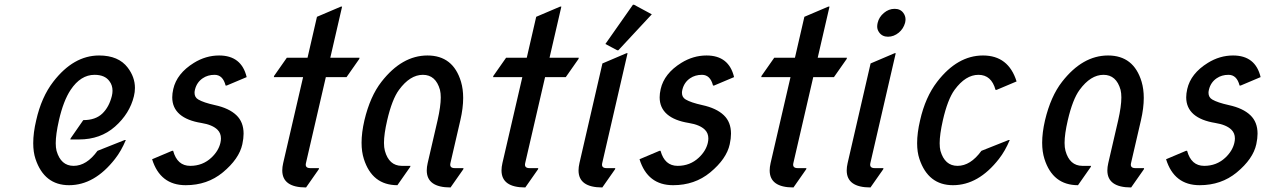

<svg xmlns="http://www.w3.org/2000/svg" viewBox="-20 -785 5432 824"><path d="M520 -184.1Q500.5 -137.2 473.6 -103Q385.7 9.8 276.4 9.8Q169.9 9.8 132.3 -103Q122.6 -132.3 122.6 -170.4Q122.6 -215.3 135.3 -268.6Q157.7 -368.2 208.5 -434.1Q295.4 -546.9 405.3 -546.9Q488.8 -546.9 528.3 -494.6Q559.1 -454.1 559.1 -407.7Q559.1 -390.1 554.7 -372.1Q536.6 -297.4 473.6 -241.7Q411.1 -186.5 319.3 -186.5H281.7L283.2 -191.4L337.4 -269.5Q390.1 -269.5 419.4 -297.9Q448.2 -325.7 460 -373Q462.9 -384.8 462.9 -395.5Q462.9 -419.4 449.7 -436.5Q430.2 -463.9 385.7 -463.9Q326.2 -463.9 283.2 -399.4Q252 -352.5 232.9 -268.6Q219.2 -208 219.2 -170.4Q219.2 -151.4 222.7 -137.7Q241.2 -73.2 295.9 -73.2Q351.6 -73.2 398.4 -137.7L515.1 -184.1Z M632.8 -101.6Q632.8 -101.6 718.3 -137.7H723.1Q740.7 -73.2 796.4 -73.2Q849.6 -73.2 887.2 -108.4Q917.5 -136.7 925.8 -171.4Q928.2 -181.6 928.2 -190.9Q928.2 -213.4 913.6 -228Q892.1 -249.5 844.2 -257.3Q783.2 -267.1 751.5 -294.4Q719.2 -322.3 719.2 -367.2Q719.2 -383.3 723.6 -402.8Q738.8 -469.7 812 -515.1Q863.3 -546.9 920.4 -546.9Q1016.6 -546.9 1038.6 -454.1L953.1 -418H948.2Q936.5 -463.9 900.9 -463.9Q871.6 -463.9 850.1 -449.2Q824.7 -432.1 816.9 -400.9Q814.9 -393.1 814.9 -386.7Q814.9 -367.2 831.1 -357.9Q853.5 -344.7 901.9 -334Q962.9 -320.8 994.6 -290.5Q1025.4 -261.2 1025.4 -211.4Q1025.4 -190.9 1020 -166Q1006.3 -103 936 -44.9Q869.6 9.8 776.9 9.8Q667.5 9.8 632.8 -101.6Z M1293.5 19.5Q1191.4 19.5 1191.4 -53.7Q1191.4 -67.9 1195.3 -85L1280.8 -454.1H1155.3L1156.2 -459L1210.9 -537.1H1299.8L1340.3 -712.9L1443.4 -756.8H1448.2L1397.5 -537.1H1522.9L1522 -532.2L1467.3 -454.1H1378.4L1293 -85Q1288.1 -63.5 1311.5 -63.5H1349.1L1348.1 -58.6Z M1685.5 9.8Q1577.1 9.8 1541.5 -103Q1531.7 -133.8 1531.7 -172.4Q1531.7 -215.8 1543.9 -268.6Q1568.4 -371.6 1617.2 -434.1Q1705.1 -546.9 1814.5 -546.9Q1924.8 -546.9 1958.5 -434.1Q1967.8 -402.8 1967.8 -364.7Q1967.8 -321.3 1955.6 -268.6L1913.1 -85Q1908.2 -63.5 1931.6 -63.5H1969.2L1968.3 -58.6L1913.6 19.5Q1811.5 19.5 1811.5 -53.7Q1811.5 -67.9 1815.4 -85L1857.9 -268.6Q1871.6 -329.1 1871.6 -366.7Q1871.6 -385.3 1868.2 -399.4Q1850.1 -463.9 1794.9 -463.9Q1739.7 -463.9 1692.4 -399.4Q1662.6 -358.9 1641.6 -268.6Q1627.9 -209.5 1627.9 -171.9Q1627.9 -151.9 1631.8 -137.7Q1649.4 -73.7 1704.1 -73.2H1741.7L1740.2 -68.4Z M2234.4 19.5Q2132.3 19.5 2132.3 -53.7Q2132.3 -67.9 2136.2 -85L2221.7 -454.1H2096.2L2097.2 -459L2151.9 -537.1H2240.7L2281.2 -712.9L2384.3 -756.8H2389.2L2338.4 -537.1H2463.9L2462.9 -532.2L2408.2 -454.1H2319.3L2233.9 -85Q2229 -63.5 2252.4 -63.5H2290L2289.1 -58.6Z M2564.9 19.5Q2462.9 19.5 2462.9 -53.7Q2462.9 -67.9 2466.8 -85L2565.4 -512.7L2668.5 -556.6H2673.3L2564.5 -85Q2559.6 -63.5 2583 -63.5H2620.6L2619.6 -58.6ZM2696.3 -764.6H2701.2L2777.3 -723.6L2633.8 -569.3H2628.9L2578.1 -596.2Z M2724.6 -101.6Q2724.6 -101.6 2810.1 -137.7H2814.9Q2832.5 -73.2 2888.2 -73.2Q2941.4 -73.2 2979 -108.4Q3009.3 -136.7 3017.6 -171.4Q3020 -181.6 3020 -190.9Q3020 -213.4 3005.4 -228Q2983.9 -249.5 2936 -257.3Q2875 -267.1 2843.3 -294.4Q2811 -322.3 2811 -367.2Q2811 -383.3 2815.4 -402.8Q2830.6 -469.7 2903.8 -515.1Q2955.1 -546.9 3012.2 -546.9Q3108.4 -546.9 3130.4 -454.1L3044.9 -418H3040Q3028.3 -463.9 2992.7 -463.9Q2963.4 -463.9 2941.9 -449.2Q2916.5 -432.1 2908.7 -400.9Q2906.7 -393.1 2906.7 -386.7Q2906.7 -367.2 2922.9 -357.9Q2945.3 -344.7 2993.7 -334Q3054.7 -320.8 3086.4 -290.5Q3117.2 -261.2 3117.2 -211.4Q3117.2 -190.9 3111.8 -166Q3098.1 -103 3027.8 -44.9Q2961.4 9.8 2868.7 9.8Q2759.3 9.8 2724.6 -101.6Z M3385.3 19.5Q3283.2 19.5 3283.2 -53.7Q3283.2 -67.9 3287.1 -85L3372.6 -454.1H3247.1L3248 -459L3302.7 -537.1H3391.6L3432.1 -712.9L3535.2 -756.8H3540L3489.3 -537.1H3614.7L3613.8 -532.2L3559.1 -454.1H3470.2L3384.8 -85Q3379.9 -63.5 3403.3 -63.5H3440.9L3439.9 -58.6Z M3746.6 -687Q3752.4 -711.9 3773.4 -729.5Q3794.4 -747.1 3819.3 -747.1Q3844.2 -747.1 3856.9 -729.5Q3866.2 -716.8 3866.2 -701.7Q3866.2 -695.8 3864.3 -687Q3856.9 -661.1 3837.4 -645Q3815.9 -627.4 3791 -627.4Q3766.6 -627.4 3753.4 -645.5Q3744.6 -657.2 3744.6 -671.4Q3744.6 -678.2 3746.6 -687ZM3715.8 19.5Q3613.8 19.5 3613.8 -53.7Q3613.8 -67.9 3617.7 -85L3716.3 -512.7L3819.3 -556.6H3824.2L3715.3 -85Q3710.4 -63.5 3733.9 -63.5H3771.5L3770.5 -58.6Z M4313.5 -184.1Q4293.9 -137.2 4267.1 -103Q4179.2 9.8 4069.8 9.8Q3963.4 9.8 3925.8 -103Q3916 -132.3 3916 -170.4Q3916 -214.8 3928.7 -268.6Q3951.2 -368.2 4002 -434.1Q4088.9 -546.9 4198.7 -546.9Q4308.1 -546.9 4342.8 -435.5L4257.3 -399.4H4252.4Q4234.9 -463.9 4179.2 -463.9Q4124 -463.9 4076.7 -399.4Q4046.9 -358.4 4026.4 -268.6Q4012.7 -208 4012.7 -170.4Q4012.7 -151.4 4016.1 -137.7Q4034.7 -73.2 4089.4 -73.2Q4145 -73.2 4191.9 -137.7L4308.6 -184.1Z M4606.4 9.8Q4498 9.8 4462.4 -103Q4452.6 -133.8 4452.6 -172.4Q4452.6 -215.8 4464.8 -268.6Q4489.3 -371.6 4538.1 -434.1Q4626 -546.9 4735.4 -546.9Q4845.7 -546.9 4879.4 -434.1Q4888.7 -402.8 4888.7 -364.7Q4888.7 -321.3 4876.5 -268.6L4834 -85Q4829.1 -63.5 4852.5 -63.5H4890.1L4889.2 -58.6L4834.5 19.5Q4732.4 19.5 4732.4 -53.7Q4732.4 -67.9 4736.3 -85L4778.8 -268.6Q4792.5 -329.1 4792.5 -366.7Q4792.5 -385.3 4789.1 -399.4Q4771 -463.9 4715.8 -463.9Q4660.6 -463.9 4613.3 -399.4Q4583.5 -358.9 4562.5 -268.6Q4548.8 -209.5 4548.8 -171.9Q4548.8 -151.9 4552.7 -137.7Q4570.3 -73.7 4625 -73.2H4662.6L4661.1 -68.4Z M4984.4 -101.6Q4984.4 -101.6 5069.8 -137.7H5074.7Q5092.3 -73.2 5147.9 -73.2Q5201.2 -73.2 5238.8 -108.4Q5269 -136.7 5277.3 -171.4Q5279.8 -181.6 5279.8 -190.9Q5279.8 -213.4 5265.1 -228Q5243.7 -249.5 5195.8 -257.3Q5134.8 -267.1 5103 -294.4Q5070.8 -322.3 5070.8 -367.2Q5070.8 -383.3 5075.2 -402.8Q5090.3 -469.7 5163.6 -515.1Q5214.8 -546.9 5272 -546.9Q5368.2 -546.9 5390.1 -454.1L5304.7 -418H5299.8Q5288.1 -463.9 5252.4 -463.9Q5223.1 -463.9 5201.7 -449.2Q5176.3 -432.1 5168.5 -400.9Q5166.5 -393.1 5166.5 -386.7Q5166.5 -367.2 5182.6 -357.9Q5205.1 -344.7 5253.4 -334Q5314.5 -320.8 5346.2 -290.5Q5377 -261.2 5377 -211.4Q5377 -190.9 5371.6 -166Q5357.9 -103 5287.6 -44.9Q5221.2 9.8 5128.4 9.8Q5019 9.8 4984.4 -101.6Z"/></svg>

Font: Nova Script
Style: Regular
Weight: 400
Italic angle: -13°
Version: Version 2.001